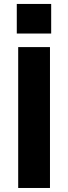

<svg xmlns="http://www.w3.org/2000/svg" viewBox="-20 -934 339 954"><path d="M228.3 -700V0H70.4V-700ZM234.3 -914.4V-767.4H63.4V-914.4Z"/></svg>

Font: Pathway Extreme 8pt Thin
Style: Regular
Weight: 100
Designer: Eduardo Rodriguez Tunni
Foundry: Eduardo Rodriguez Tunni
Version: Version 1.000